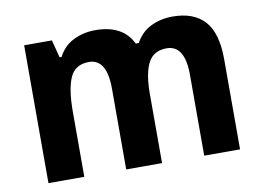

<svg xmlns="http://www.w3.org/2000/svg" viewBox="-65 -653 1025 749"><g transform="rotate(-10 448.0 -278.0)"><path d="M659 -556Q743 -556 786 -508.5Q829 -461 829 -357V0H687V-320Q687 -438 615 -438Q563 -438 541.5 -396.5Q520 -355 520 -275V0H378V-320Q378 -438 307 -438Q252 -438 232 -392Q212 -346 212 -258V0H70V-546H180L198 -476H206Q227 -517 266.5 -536.5Q306 -556 353 -556Q462 -556 500 -477H512Q534 -518 573 -537Q612 -556 659 -556Z"/></g></svg>

Font: Noto Sans Arabic SemCond
Style: Bold
Weight: 700
Width: 4
Designer: Monotype Design Team, Nadine Chahine, Nizar Qandah and Khaled Hosny
Foundry: Monotype Imaging Inc.
Version: Version 2.012; ttfautohint (v1.8.4.7-5d5b)